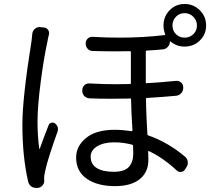

<svg xmlns="http://www.w3.org/2000/svg" viewBox="-20 -879 1040 942"><path d="M138.7 -714.8Q140.6 -728.5 151.4 -737.8Q162.1 -747.1 175.8 -746.1L195.3 -744.1Q209 -743.2 216.3 -731.9Q223.6 -720.7 219.7 -708Q214.8 -689.5 212.9 -675.8Q195.3 -596.7 179.7 -477.1Q164.1 -357.4 164.1 -281.2Q164.1 -209 172.9 -148.4Q172.9 -147.5 173.3 -147.5Q173.8 -147.5 174.8 -148.4Q190.4 -193.4 218.8 -265.6Q222.7 -274.4 232.4 -276.9Q242.2 -279.3 250 -273.4Q264.6 -261.7 264.6 -246.1Q264.6 -239.3 261.7 -231.4Q240.2 -171.9 223.6 -119.6Q207 -67.4 201.2 -38.1Q196.3 -17.6 196.3 -2Q196.3 2 197.3 5.9Q198.2 19.5 188.5 30.8Q178.7 42 164.1 43H161.1Q159.2 43 158.2 43Q144.5 43 133.8 36.1Q122.1 27.3 118.2 12.7Q89.8 -111.3 89.8 -267.6Q89.8 -398.4 134.8 -678.7Q137.7 -700.2 138.7 -714.8ZM885.7 -814.5Q860.4 -814.5 843.3 -796.9Q826.2 -779.3 826.2 -753.9Q826.2 -728.5 843.3 -711.4Q860.4 -694.3 885.7 -694.3Q911.1 -694.3 928.7 -711.4Q946.3 -728.5 946.3 -753.9Q946.3 -778.3 928.7 -796.4Q911.1 -814.5 885.7 -814.5ZM633.8 -127Q633.8 -149.4 632.8 -163.1Q632.8 -168 628.9 -168.9Q585.9 -180.7 541 -180.7Q488.3 -180.7 456.5 -161.1Q424.8 -141.6 424.8 -110.4Q424.8 -73.2 454.6 -54.7Q484.4 -36.1 537.1 -36.1Q590.8 -36.1 612.3 -60.1Q633.8 -84 633.8 -127ZM816.4 -675.8Q815.4 -676.8 814.5 -676.3Q813.5 -675.8 813.5 -674.8Q813.5 -660.2 803.2 -648.9Q793 -637.7 778.3 -636.7Q740.2 -632.8 699.2 -630.9Q695.3 -630.9 695.3 -627V-474.6Q695.3 -469.7 699.2 -470.7Q766.6 -474.6 844.7 -482.4Q858.4 -483.4 868.7 -474.1Q878.9 -464.8 878.9 -451.2V-447.3Q878.9 -432.6 869.1 -421.9Q859.4 -411.1 844.7 -409.2Q782.2 -403.3 700.2 -398.4Q696.3 -398.4 696.3 -393.6Q696.3 -359.4 699.2 -295.4Q702.1 -231.4 703.1 -220.7Q703.1 -215.8 707 -214.8Q802.7 -181.6 886.7 -111.3Q898.4 -102.5 900.9 -87.4Q903.3 -72.3 895.5 -59.6L888.7 -48.8Q881.8 -37.1 868.7 -35.6Q855.5 -34.2 846.7 -43Q782.2 -103.5 710.9 -137.7Q707 -139.6 707 -135.7Q708 -120.1 708 -94.7Q708 -34.2 665.5 0Q623 34.2 543.9 34.2Q458 34.2 405.8 -2Q353.5 -38.1 353.5 -106.4Q353.5 -162.1 402.3 -202.1Q451.2 -242.2 543 -242.2Q580.1 -242.2 626 -235.4Q629.9 -235.4 629.9 -239.3Q624 -329.1 623 -391.6Q623 -396.5 618.2 -395.5Q569.3 -394.5 524.4 -394.5Q468.8 -394.5 418.9 -396.5Q404.3 -397.5 394 -407.7Q383.8 -418 383.8 -432.6V-437.5Q383.8 -451.2 394 -460.9Q404.3 -470.7 418.9 -469.7Q482.4 -465.8 550.8 -465.8Q584 -465.8 617.2 -466.8Q622.1 -466.8 622.1 -471.7V-624Q622.1 -627.9 617.2 -627.9Q584 -627 546.9 -627Q494.1 -627 434.6 -628.9Q419.9 -628.9 410.2 -639.6Q400.4 -650.4 400.4 -665V-666Q400.4 -680.7 410.6 -689.9Q420.9 -699.2 434.6 -698.2Q502.9 -694.3 567.4 -694.3Q682.6 -694.3 788.1 -707Q792 -708 790 -711.9Q782.2 -733.4 782.2 -753.9Q782.2 -797.9 812 -828.6Q841.8 -859.4 885.7 -859.4Q929.7 -859.4 960.4 -828.6Q991.2 -797.9 991.2 -753.9Q991.2 -710 960.4 -680.2Q929.7 -650.4 885.7 -650.4Q845.7 -650.4 816.4 -675.8Z"/></svg>

Font: Gen Jyuu GothicL Regular
Style: Regular
Weight: 400
Designer: [Source Han Sans]
Ryoko NISHIZUKA  (kana & ideographs); Paul D. Hunt (Latin, Greek & Cyrillic); Wenlong ZHANG  (bopomofo
Version: Version 1.002.20150607